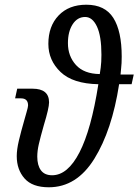

<svg xmlns="http://www.w3.org/2000/svg" viewBox="-20 -784 587 814"><path d="M51 -122Q51 -150 60 -188Q69 -226 84 -278Q86 -286 92.5 -308Q99 -330 99 -337Q99 -367 69 -367H44L53 -408H118Q188 -408 188 -350Q188 -326 166 -254Q151 -201 144.5 -172.5Q138 -144 138 -120Q138 -83 153.5 -62Q169 -41 201 -41Q267 -41 317 -138Q367 -235 397 -427Q289 -429 237 -478.5Q185 -528 185 -598Q185 -673 228.5 -718.5Q272 -764 346 -764Q425 -764 460.5 -708Q496 -652 496 -544Q496 -514 493.5 -494Q491 -474 491 -468H547L538 -427H485Q455 -232 380 -111Q305 10 187 10Q117 10 84 -27.5Q51 -65 51 -122ZM410 -552Q410 -631 391 -671.5Q372 -712 341 -712Q308 -712 288 -681Q268 -650 268 -601Q268 -546 302 -508.5Q336 -471 403 -470Q404 -475 407 -497.5Q410 -520 410 -552Z"/></svg>

Font: Noto Serif Cond
Style: Italic
Weight: 400
Width: 3
Italic angle: -12°
Designer: Monotype Design Team
Foundry: Monotype Imaging Inc.
Version: Version 1.001